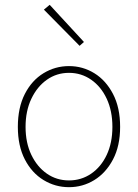

<svg xmlns="http://www.w3.org/2000/svg" viewBox="-20 -764 572 796"><path d="M266 12Q209 12 160.5 -17.5Q112 -47 83 -103Q54 -159 54 -238Q54 -318 83 -374.5Q112 -431 160.5 -460.5Q209 -490 266 -490Q323 -490 371 -460.5Q419 -431 448.5 -374.5Q478 -318 478 -238Q478 -159 448.5 -103Q419 -47 371 -17.5Q323 12 266 12ZM266 -16Q317 -16 358 -44Q399 -72 422.5 -122Q446 -172 446 -238Q446 -304 422.5 -354.5Q399 -405 358 -433.5Q317 -462 266 -462Q215 -462 174.5 -433.5Q134 -405 110 -354.5Q86 -304 86 -238Q86 -172 110 -122Q134 -72 174.5 -44Q215 -16 266 -16ZM310 -574 162 -724 186 -744 328 -590Z"/></svg>

Font: Source Sans 3 Variable
Style: Regular
Weight: 200
Designer: Paul D. Hunt
Foundry: Adobe Systems Incorporated
Version: Version 3.026